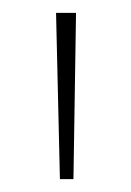

<svg xmlns="http://www.w3.org/2000/svg" viewBox="-20 -734 204 298"><path d="M98 -714H67L73 -456H94Z"/></svg>

Font: Noto Sans Myanmar UI Condensed Thin
Style: Regular
Weight: 100
Width: 3
Designer: Monotype Design Team
Foundry: Monotype Imaging Inc.
Version: Version 2.103